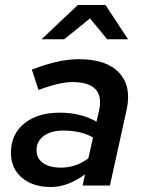

<svg xmlns="http://www.w3.org/2000/svg" viewBox="-20 -746 580 772"><path d="M185 6Q112 6 68 -31.5Q24 -69 24 -132Q24 -206 77.5 -249.5Q131 -293 221 -293Q304 -293 368 -257L378 -300Q404 -416 271 -416Q218 -416 135 -384L108 -466Q162 -487 208.5 -497.5Q255 -508 298 -508Q408 -508 459 -453.5Q510 -399 489 -304L422 0H312L322 -45Q252 6 185 6ZM225 -72Q255 -72 282 -81Q309 -90 335 -109L354 -193Q307 -221 234 -221Q185 -221 156 -199.5Q127 -178 127 -143Q127 -109 153 -90.5Q179 -72 225 -72ZM147 -588 293 -726H404L495 -588H411L342 -672L238 -588Z"/></svg>

Font: Red Hat Text Medium
Style: Italic
Weight: 500
Italic angle: -12°
Designer: Pentagram, MCKL
Foundry: Pentagram, MCKL
Version: Version 1.023; ttfautohint (v1.8.3)